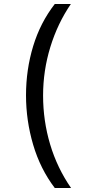

<svg xmlns="http://www.w3.org/2000/svg" viewBox="-20 -812 459 967"><path d="M256 135Q183 39 147 -83Q111 -205 111 -332Q111 -461 147 -579.5Q183 -698 256 -792H337Q270 -694 233.5 -575Q197 -456 197 -331Q197 -204 232.5 -85Q268 34 338 135Z"/></svg>

Font: lmalayalam25
Style: Book
Weight: 400
Designer: Jelle Bosma - Monotype Design Team
Foundry: Monotype Imaging Inc.
Version: Version 2.003